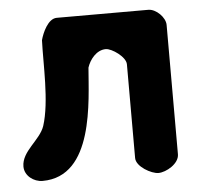

<svg xmlns="http://www.w3.org/2000/svg" viewBox="-43 -565 655 612"><g transform="rotate(-5 284.0 -259.5)"><path d="M307 -407C326 -407 370 -377 370 -353V-53C370 -25 418 1 440 1C465 1 507 -23 507 -53V-467C507 -491 478 -520 453 -520H160C132 -520 113 -476 107 -453C104 -378 112 -257 87 -180C72 -136 13 -106 13 -57C13 -27 42 -6 70 -6C235 -6 238 -248 247 -353C255 -378 277 -407 307 -407Z"/></g></svg>

Font: Asimov Print
Style: Regular
Weight: 500
Designer: Google
Version: Version 2.000980: 2014